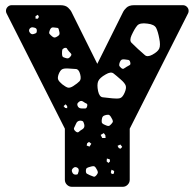

<svg xmlns="http://www.w3.org/2000/svg" viewBox="-20 -720 750 740"><path d="M257 0Q246 0 238 -8Q230 -16 230 -27V-224L5 -669Q3 -673 3 -678Q3 -687 9.5 -693.5Q16 -700 25 -700H213Q233 -700 243 -690Q253 -680 255 -675L355 -474L455 -675Q457 -680 467 -690Q477 -700 497 -700H685Q694 -700 700.5 -693.5Q707 -687 707 -678Q707 -673 705 -669L480 -224V-27Q480 -16 472 -8Q464 0 453 0ZM130 -655 126 -663 117 -658V-648H126ZM594 -571Q589 -598 582 -612Q575 -626 548 -629Q519 -633 509 -621.5Q499 -610 487 -584Q478 -564 487 -555Q496 -546 512 -531Q529 -516 538.5 -507.5Q548 -499 567 -509Q589 -521 594 -533.5Q599 -546 594 -571ZM110 -614Q100 -617 94 -609Q89 -601 96 -593Q102 -586 110 -589Q117 -591 119.5 -593Q122 -595 122 -602Q122 -608 119 -610.5Q116 -613 110 -614ZM207 -604Q206 -612 201.5 -612.5Q197 -613 189 -614Q183 -615 179.5 -613.5Q176 -612 173 -606Q170 -599 169.5 -594.5Q169 -590 175 -585Q182 -578 187 -576Q192 -574 200 -579Q209 -584 209.5 -589.5Q210 -595 207 -604ZM245 -523Q240 -529 238 -533Q236 -537 228 -535Q221 -532 220 -527.5Q219 -523 219 -514Q219 -506 221 -502.5Q223 -499 231 -497Q239 -494 243.5 -495.5Q248 -497 253 -504Q257 -510 253.5 -513.5Q250 -517 245 -523ZM461 -491Q453 -492 449 -490Q445 -488 442 -481Q439 -473 439.5 -468.5Q440 -464 447 -458Q453 -453 457 -455.5Q461 -458 467 -462Q475 -467 479.5 -469Q484 -471 482 -480Q480 -488 475 -489Q470 -490 461 -491ZM289 -434Q284 -453 273 -454Q262 -455 243 -456Q227 -457 219.5 -453Q212 -449 206 -434Q201 -420 204.5 -412.5Q208 -405 220 -395Q233 -385 241 -382.5Q249 -380 262 -388Q279 -399 286.5 -407Q294 -415 289 -434ZM446 -413Q428 -429 417.5 -437Q407 -445 387 -433Q364 -420 358.5 -407Q353 -394 358 -369Q363 -346 376.5 -345Q390 -344 413 -341Q432 -339 442 -341.5Q452 -344 460 -362Q468 -380 464.5 -390Q461 -400 446 -413ZM301 -328Q293 -334 285 -328Q280 -324 278.5 -321Q277 -318 279 -312Q283 -302 295 -302Q303 -302 308.5 -302Q314 -302 316 -311Q318 -319 313 -321Q308 -323 301 -328ZM239 -311 233 -318 225 -311 231 -304 239 -303ZM410 -265Q406 -273 402 -276Q398 -279 389 -277Q380 -275 376.5 -271Q373 -267 372 -257Q371 -248 374.5 -244.5Q378 -241 386 -238Q394 -234 398.5 -234.5Q403 -235 409 -242Q415 -248 415 -252.5Q415 -257 410 -265ZM305 -239Q303 -247 301 -250.5Q299 -254 292 -255Q278 -256 273 -243Q268 -233 265.5 -227Q263 -221 271 -214Q279 -207 284 -212Q289 -217 298 -222Q307 -228 305 -239ZM386 -199 380 -207 368 -200 374 -188H387ZM332 -166 323 -173 316 -168 314 -159 325 -155ZM444 -163 433 -158 438 -149 445 -147 451 -154ZM403 -106 392 -109 391 -98 398 -92 404 -98ZM350 -72Q346 -79 341 -79.5Q336 -80 327 -77Q319 -75 315 -72.5Q311 -70 311 -61Q311 -53 315 -50.5Q319 -48 326 -45Q335 -42 340 -39.5Q345 -37 351 -44Q358 -52 357 -57.5Q356 -63 350 -72ZM279 -73Q270 -79 263 -73Q254 -66 258 -57Q262 -46 273 -47Q279 -47 280 -50Q281 -53 283 -59Q285 -69 279 -73ZM420 -61 410 -66 407 -56 411 -49 419 -51Z"/></svg>

Font: Rubik Moonrocks
Style: Regular
Weight: 400
Designer: Hubert and Fischer, NaN
Foundry: Hubert and Fischer, NaN
Version: Version 2.200